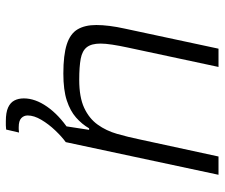

<svg xmlns="http://www.w3.org/2000/svg" viewBox="-74 -476 750 641"><g transform="rotate(90 300.5 -155.0)"><path d="M225 8Q163 8 127.5 -3.5Q92 -15 77.5 -39.5Q63 -64 63 -102Q63 -122 66 -146Q69 -170 75 -197L142 -510H203L138 -206Q132 -178 128.5 -155Q125 -132 125 -116Q125 -86 137 -70.5Q149 -55 175.5 -50Q202 -45 246 -45Q304 -45 339.5 -61.5Q375 -78 395.5 -106.5Q416 -135 426.5 -171.5Q437 -208 445 -247L502 -510H563L454 0H401L413 -78H408Q394 -54 372 -34.5Q350 -15 315 -3.5Q280 8 225 8ZM384 200Q355 200 338.5 192.5Q322 185 315 171.5Q308 158 308 140Q308 102 335.5 62.5Q363 23 412 -10L454 0Q436 13 415 35Q394 57 379.5 81.5Q365 106 365 127Q365 140 374 148.5Q383 157 404 157Q407 157 411 157Q415 157 422 156L412 199Q405 200 398 200Q391 200 384 200Z"/></g></svg>

Font: Saira Thin Light
Style: Italic
Weight: 300
Italic angle: -12°
Version: Version 1.101